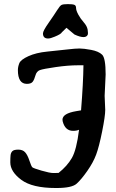

<svg xmlns="http://www.w3.org/2000/svg" viewBox="-20 -899 567 938"><path d="M304.7 -763.2 282.2 -741.2Q278.3 -732.4 247.1 -719.7Q226.6 -710.9 214.8 -710.9Q189.9 -710.9 189.9 -735.8Q189.9 -748 217.8 -787.8Q245.6 -827.6 259 -849.1Q272.5 -870.6 280.5 -874.8Q288.6 -878.9 311.5 -878.9Q334.5 -878.9 343 -875.5Q351.6 -872.1 351.6 -860.1Q351.6 -848.1 362.3 -828.1Q373 -808.1 389.2 -789.8Q405.3 -771.5 408.2 -753.9Q409.7 -744.1 409.7 -737.8Q409.7 -731.4 408.2 -728.5Q402.8 -717.8 387.7 -717.8Q371.1 -717.8 343.8 -730.5ZM362.3 -580.1Q313 -580.1 252.2 -571.3Q191.4 -562.5 175 -556.6Q158.7 -550.8 153.1 -530.3Q147.5 -509.8 139.6 -499.5Q131.8 -489.3 111.3 -489.3Q67.4 -489.3 67.4 -556.6Q67.4 -572.3 74.2 -589.8Q81.1 -607.4 118.7 -624.5Q156.2 -641.6 210.9 -647Q265.6 -652.3 306.9 -657.2Q348.1 -662.1 368.4 -662.1Q388.7 -662.1 425.3 -655.3Q461.9 -648.4 479 -631.8Q496.1 -615.2 496.1 -535.2L491.2 -430.7L494.1 -362.3Q494.1 -332 479 -256.8Q463.9 -181.6 449.7 -143.6Q435.5 -105.5 406.7 -64.2Q377.9 -22.9 354.5 -1.7Q331.1 19.5 256.8 19.5H252Q137.7 19.5 84 -20.5Q30.3 -60.5 30.3 -106Q30.3 -129.4 31.7 -141.4Q33.2 -153.3 40.5 -160.6Q47.9 -168 69.3 -168Q90.8 -168 102.5 -155.3Q114.3 -142.6 123.5 -114.7Q132.8 -86.9 137.7 -82Q142.6 -77.1 182.9 -65.4Q223.1 -53.7 240.7 -53.7Q258.3 -53.7 266.1 -54.2Q308.1 -87.4 331.1 -127.2Q354 -167 366.2 -265.1Q355 -259.8 336.9 -259.8Q298.8 -259.8 286.6 -304.7Q285.6 -309.6 285.2 -314Q285.2 -344.7 352.5 -356Q368.7 -358.4 376 -359.9Q386.7 -494.1 387.7 -580.1Z"/></svg>

Font: Drukaatie burti
Style: Demi
Weight: 600
Version: Version 0.14